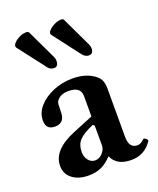

<svg xmlns="http://www.w3.org/2000/svg" viewBox="-132 -773 714 865"><g transform="rotate(-20 224.5 -340.5)"><path d="M143 11Q95 11 65.5 -12Q36 -35 36 -73Q36 -149 147 -195L245 -235V-333Q245 -378 187 -378Q145 -378 128 -351Q125 -347 124 -335.5Q123 -324 123 -301Q123 -248 76 -248Q33 -248 33 -292Q33 -328 59 -358Q85 -388 128.5 -406.5Q172 -425 223 -425Q280 -425 319 -400Q340 -386 348 -370.5Q356 -355 356 -327V-97Q356 -42 396 -42Q413 -42 429 -59Q434 -63 442.5 -55.5Q451 -48 448 -43Q412 11 348 11Q278 11 256 -40Q231 -13 204.5 -1Q178 11 143 11ZM194 -43Q214 -43 229.5 -60Q245 -77 245 -97V-192L237 -197Q188 -176 168.5 -155Q149 -134 149 -99Q149 -75 162 -59Q175 -43 194 -43ZM161 -497Q153 -497 144 -502Q135 -507 127 -520L33 -642Q27 -651 36.5 -662.5Q46 -674 63.5 -683Q81 -692 98 -692Q108 -692 111 -686L179 -543Q185 -528 181.5 -512.5Q178 -497 161 -497ZM328 -497Q321 -497 312 -502Q303 -507 294 -520L201 -642Q194 -651 204 -662.5Q214 -674 231.5 -683Q249 -692 265 -692Q276 -692 278 -686L346 -543Q353 -528 349.5 -512.5Q346 -497 328 -497Z"/></g></svg>

Font: Junicode SmExp
Style: Bold
Weight: 700
Width: 6
Designer: Peter S. Baker
Version: Version 2.205; ttfautohint (v1.8.4)